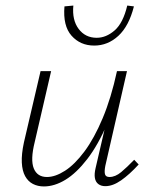

<svg xmlns="http://www.w3.org/2000/svg" viewBox="-20 -666 546 691"><path d="M138 5Q116 5 98.5 -4Q81 -13 70.5 -32Q60 -51 58.5 -81Q57 -111 66 -153L126 -410H164L105 -155Q89 -91 101.5 -60Q114 -29 149 -29Q179 -29 214 -51.5Q249 -74 284 -121Q319 -168 349.5 -240.5Q380 -313 401 -410H425Q401 -302 367 -223Q333 -144 294 -93.5Q255 -43 215.5 -19Q176 5 138 5ZM359 4Q344 4 334 -3.5Q324 -11 321.5 -25.5Q319 -40 324 -61L405 -410H437L359 -69Q355 -48 358 -38.5Q361 -29 374 -29Q395 -29 416 -46.5Q437 -64 463 -91L479 -74Q446 -38 416 -17Q386 4 359 4ZM319 -502Q269 -502 237.5 -537.5Q206 -573 212 -643L244 -646Q239 -594 263 -562Q287 -530 328 -530Q362 -530 392.5 -556.5Q423 -583 438 -646L462 -643Q444 -572 406 -537Q368 -502 319 -502Z"/></svg>

Font: Ysabeau ExtraLight
Style: Italic
Weight: 250
Italic angle: -12°
Version: Version 2.000;gftools[0.9.27.dev2+g8671c4b]